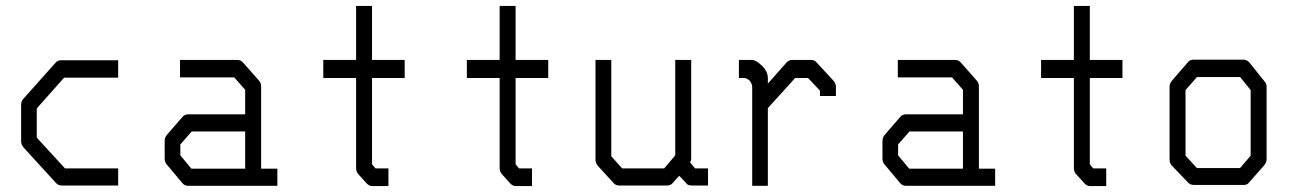

<svg xmlns="http://www.w3.org/2000/svg" viewBox="-20 -679 4414 650"><path d="M380 -475V-416H197L104.5 -312V-213L200 -109H380V-51H189Q177.5 -51 170 -59L59.5 -180Q51.5 -189.5 51.5 -201V-324Q51.5 -336.5 59.5 -345L167.5 -466Q175 -475 185.5 -475Z M810 -108V-234H629L590.5 -190V-153L628 -108ZM864 -108H919V-50H616.5Q605 -50 597.5 -59L545.5 -121Q537.5 -129.5 537.5 -142V-202Q537.5 -213.5 545.5 -223L598.5 -284Q606 -292 617.5 -292H810V-375L773 -417H589.5V-476H784Q795.5 -476 803 -467L856 -407Q864 -398.5 864 -387Z M1239.5 -123 1251 -109H1295V-49H1240Q1230 -49 1221.5 -58L1193.5 -89Q1185.5 -97.5 1185.5 -110V-415H1074.5V-476H1185.5V-659H1239.5V-476H1350V-415H1239.5Z M1725.5 -123 1737 -109H1781V-49H1726Q1716 -49 1707.5 -58L1679.5 -89Q1671.5 -97.5 1671.5 -110V-415H1560.5V-476H1671.5V-659H1725.5V-476H1836V-415H1725.5Z M2279.5 -84 2258 -60Q2250.5 -51 2239 -51H2075.5Q2065 -51 2057.5 -59L2004.5 -117Q1996 -127 1996 -138V-476H2049.5V-150L2086 -109H2228.5L2266 -153V-476H2320V-141Q2320 -138 2316.5 -129L2333 -109H2377V-51H2322Q2308 -51 2303 -59Z M2579.5 -313V-50H2526.5V-384Q2526.5 -395 2518 -406Q2508 -415 2497.5 -415H2481.5V-476H2525.5Q2539.5 -476 2559.5 -456.5Q2579.5 -437 2579.5 -415V-396L2641.5 -466Q2650.5 -476 2660.5 -476H2726Q2738 -476 2745 -467L2801.5 -406Q2810 -396.5 2810 -384V-354H2756V-372L2715.5 -415H2672Z M3240 -108V-234H3059L3020.5 -190V-153L3058 -108ZM3294 -108H3349V-50H3046.5Q3035 -50 3027.5 -59L2975.5 -121Q2967.5 -129.5 2967.5 -142V-202Q2967.5 -213.5 2975.5 -223L3028.5 -284Q3036 -292 3047.5 -292H3240V-375L3203 -417H3019.5V-476H3214Q3225.5 -476 3233 -467L3286 -407Q3294 -398.5 3294 -387Z M3669.5 -123 3681 -109H3725V-49H3670Q3660 -49 3651.5 -58L3623.5 -89Q3615.5 -97.5 3615.5 -110V-415H3504.5V-476H3615.5V-659H3669.5V-476H3780V-415H3669.5Z M3993.5 -374V-152L4032 -110H4178L4214 -152V-374L4178.5 -418H4032ZM3948.5 -407 4003 -470Q4009.5 -477 4021 -477H4190.5Q4201 -477 4210 -467L4260.5 -404Q4268 -396 4268 -385V-140Q4268 -129 4259.5 -119L4207.5 -60Q4202 -53 4192 -53H4188.5H4021Q4011 -53 4003 -60L3947.5 -118Q3939.5 -126 3939.5 -140V-387Q3939.5 -396 3948.5 -407Z"/></svg>

Font: 3270 Nerd Font Mono SemCond
Style: Regular
Weight: 400
Monospace: yes
Version: Version 3.0.1;Nerd Fonts 3.1.1